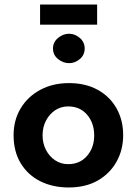

<svg xmlns="http://www.w3.org/2000/svg" viewBox="-20 -817 604 848"><path d="M40 -220Q40 -286 71 -338Q102 -390 157.5 -420Q213 -450 285 -450Q358 -450 412 -420Q466 -390 495 -338Q524 -286 524 -220Q524 -155 494.5 -102.5Q465 -50 411.5 -19.5Q358 11 283 11Q213 11 158 -16.5Q103 -44 71.5 -96Q40 -148 40 -220ZM168 -219Q168 -184 183 -155Q198 -126 223.5 -109Q249 -92 281 -92Q333 -92 364.5 -128.5Q396 -165 396 -219Q396 -274 364.5 -310.5Q333 -347 281 -347Q249 -347 223.5 -330Q198 -313 183 -284Q168 -255 168 -219ZM214 -603Q214 -631 236.5 -649.5Q259 -668 285 -668Q311 -668 332.5 -649.5Q354 -631 354 -603Q354 -574 332.5 -556Q311 -538 285 -538Q259 -538 236.5 -556Q214 -574 214 -603ZM157 -797H409V-708H157Z"/></svg>

Font: Reem Kufi Fun SemiBold
Style: Regular
Weight: 600
Designer: Khaled Hosny
Version: Version 1.005